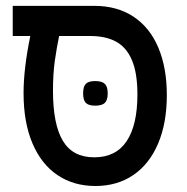

<svg xmlns="http://www.w3.org/2000/svg" viewBox="-20 -629 640 656"><path d="M60.5 -311Q60.5 -394 83.5 -506H23.5V-609H302Q380.5 -609 436.2 -572Q492 -535 521 -466.2Q550 -397.5 550 -304Q550 -208.5 520.2 -138.5Q490.5 -68.5 435.5 -31Q380.5 6.5 306 6.5Q232 6.5 176.8 -30.5Q121.5 -67.5 91 -139Q60.5 -210.5 60.5 -311ZM449.5 -306Q449.5 -379 431 -423Q412.5 -467 377 -486.5Q341.5 -506 288 -506H182Q173.5 -465 167.2 -420.5Q161 -376 161 -319.5Q161 -204 194.8 -147.8Q228.5 -91.5 302 -91.5Q376 -91.5 412.8 -146.8Q449.5 -202 449.5 -306ZM264 -310Q264 -333 273.2 -342.5Q282.5 -352 305 -352Q328.5 -352 338.2 -342.5Q348 -333 348 -310Q348 -287 338.2 -277.5Q328.5 -268 305 -268Q282.5 -268 273.2 -277.5Q264 -287 264 -310Z"/></svg>

Font: JuliaMono Medium
Style: Regular
Weight: 500
Monospace: yes
Designer: cormullion
Foundry: corm
Version: Version 0.054; ttfautohint (v1.8.4)